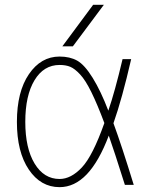

<svg xmlns="http://www.w3.org/2000/svg" viewBox="-20 -772 626 804"><path d="M435.5 -204.1Q394.5 -95.7 343.3 -42Q292 11.7 229.5 11.7Q150.4 11.7 100.6 -62Q50.8 -135.7 50.8 -261.7Q50.8 -387.7 101.1 -461.4Q151.4 -535.2 229.5 -535.2Q272.5 -535.2 303.2 -518.1Q334 -501 368.2 -445.8Q402.3 -390.6 433.6 -308.6Q460.9 -387.7 493.2 -524.4H529.3Q491.2 -358.4 455.1 -255.9Q489.3 -163.1 540 2H502.9Q457 -143.6 435.5 -204.1ZM417 -256.8Q387.7 -335 362.8 -385.7Q337.9 -436.5 315.4 -460.4Q293 -484.4 274.4 -492.2Q255.9 -500 229.5 -500Q163.1 -500 124.5 -436Q85.9 -372.1 85.9 -261.7Q85.9 -151.4 125 -86.9Q164.1 -22.5 229.5 -22.5Q277.3 -22.5 322.8 -70.8Q368.2 -119.1 417 -256.8ZM285.2 -578.1H241.2L370.1 -752H415Z"/></svg>

Font: Gen Shin Gothic ExtraLight
Style: Regular
Weight: 100
Designer: [Source Han Sans]
Ryoko NISHIZUKA  (kana & ideographs); Paul D. Hunt (Latin, Greek & Cyrillic); Wenlong ZHANG  (bopomofo
Version: Version 1.002.20150607